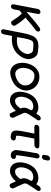

<svg xmlns="http://www.w3.org/2000/svg" viewBox="1355 -2145 995 3745"><g transform="rotate(90 1852.5 -272.5)"><path d="M103 11Q83 11 72 -4Q63 -15 63 -28Q63 -33 64 -38Q126 -368 155 -515Q159 -535 176 -549.5Q193 -564 213 -564Q233 -564 244 -550Q253 -539 253 -525Q253 -520 252 -515Q223 -366 210 -290Q257 -330 303 -371Q406 -464 518 -545Q536 -558 556 -559Q576 -559 587 -545Q596 -534 596 -519Q596 -515 595 -511Q591 -490 574 -476Q462 -395 359 -301L324 -271Q405 -191 464 -92L475 -75Q482 -62 482 -47V-40Q478 -21 460.5 -6.5Q443 8 421 8Q403 8 392 -6L380 -23Q302 -148 249 -195L241 -201Q187 -157 185 -157L161 -38Q157 -18 140 -3.5Q123 11 103 11Z M778 -104Q905 -104 978 -189Q1021 -239 1033 -300Q1034 -306 1034 -312Q1034 -347 1010 -386Q989 -420 946 -420Q930 -420 914 -423Q884 -426 839 -426Q785 -426 767 -382L749 -334Q738 -301 724 -227Q704 -124 704 -112Q704 -110 706 -110Q708 -110 716 -107Q724 -104 778 -104ZM592 205Q583 205 573 201Q551 188 551 164Q551 160 552 155Q618 -181 620 -197L636 -273Q642 -307 658 -352Q659 -359 662 -361Q671 -391 685 -421Q714 -480 782 -509Q821 -524 874 -524Q913 -524 952 -518Q1000 -518 1042 -501Q1110 -465 1131 -358Q1134 -346 1134 -332Q1134 -313 1129 -291Q1117 -231 1072 -166Q1001 -67 901 -32Q837 -6 735 -6Q708 -6 681 -10L650 150Q647 165 640 178Q621 205 592 205Z M1403 25Q1344 25 1295 -6Q1230 -54 1213 -137Q1205 -174 1205 -212Q1205 -248 1212 -285Q1232 -389 1297 -463Q1371 -544 1476 -544Q1561 -544 1628 -502Q1715 -445 1739 -341Q1746 -314 1746 -286Q1746 -264 1741 -241Q1731 -186 1694 -130Q1656 -75 1597 -38.5Q1538 -2 1476 14Q1438 25 1403 25ZM1412 -73Q1428 -73 1439 -74L1450 -75Q1521 -94 1563 -123Q1577 -132 1597 -151Q1598 -152 1599 -152Q1625 -181 1638 -215Q1638 -218 1639 -218L1643 -234Q1646 -258 1646 -275Q1646 -293 1643 -303V-305L1642 -306Q1635 -335 1624 -354Q1624 -355 1623 -355Q1591 -408 1539 -430Q1504 -445 1486 -445Q1475 -447 1449 -447Q1437 -447 1412 -440L1411 -439Q1402 -435 1395.5 -430.5Q1389 -426 1387 -426L1366 -408Q1349 -393 1321 -331Q1314 -310 1310 -286Q1304 -259 1304 -221Q1308 -163 1330 -124Q1369 -74 1404 -74Z M1947 -68Q1956 -68 1987 -75Q2031 -85 2097 -175L2087 -200Q2080 -220 2080 -242Q2080 -257 2083 -272Q2093 -321 2123 -364Q2128 -373 2130 -380V-385Q2130 -396 2122 -405Q2097 -424 2063 -424Q1985 -424 1939 -379Q1888 -317 1871 -234Q1866 -209 1866 -187Q1866 -148 1880 -117Q1905 -68 1947 -68ZM2221 36Q2198 36 2188.5 21Q2179 6 2139 -85Q2085 -19 2016 13Q1978 31 1938 31Q1908 31 1877 21Q1811 -5 1786 -68Q1769 -111 1769 -163Q1769 -196 1776 -233Q1810 -405 1925 -480Q1996 -523 2076 -523Q2148 -523 2196 -483L2206 -497Q2217 -517 2232 -536Q2258 -569 2289 -569Q2319 -569 2326 -542Q2328 -535 2328 -529Q2328 -525 2327 -521Q2324 -503 2300 -474Q2286 -456 2230 -368Q2187 -305 2181 -274Q2180 -270 2180 -265Q2180 -245 2193 -218Q2207 -190 2219 -161Q2243 -102 2272 -47Q2278 -35 2278 -23Q2278 -18 2277 -12Q2275 0 2267 12Q2250 36 2221 36Z M2586 -445H2453Q2434 -446 2422 -460Q2414 -470 2414 -483Q2414 -488 2415 -493Q2419 -513 2435.5 -527Q2452 -541 2472 -541L2675 -542L2697 -543Q2717 -543 2782 -543Q2847 -543 2859 -536Q2874 -527 2874 -508Q2874 -502 2873 -496Q2871 -484 2860 -469Q2849 -454 2829 -449Q2799 -445 2769 -445H2683L2642 -229Q2627 -151 2627 -116Q2627 -94 2633 -89Q2710 -79 2710 -70Q2721 -56 2721 -43Q2721 -40 2720 -37L2718 -28Q2713 1 2670 16H2638Q2616 16 2564 -3Q2534 -31 2528 -64Q2526 -75 2526 -91Q2526 -140 2544 -233L2583 -432Q2584 -439 2586 -445Z M3012 -701Q3016 -721 3033.5 -735.5Q3051 -750 3071 -750Q3091 -750 3102 -736Q3111 -725 3111 -711Q3111 -706 3110 -701L3098 -641Q3095 -621 3077.5 -606.5Q3060 -592 3040 -592Q3020 -592 3008 -606Q3000 -617 3000 -631Q3000 -636 3001 -641ZM3028 -546Q3063 -546 3071 -506Q3033 -311 3010 -132L3007 -117Q3006 -113 3006 -109Q3006 -83 3052 -83Q3082 -69 3082 -47Q3082 -43 3081 -39L3079 -30Q3074 -1 3031 14H3008Q2929 14 2907 -73Q2906 -73 2906 -80Q2906 -113 2936 -300Q2943 -343 2972 -506Q2998 -546 3028 -546Z M3324 -68Q3333 -68 3364 -75Q3408 -85 3474 -175L3464 -200Q3457 -220 3457 -242Q3457 -257 3460 -272Q3470 -321 3500 -364Q3505 -373 3507 -380V-385Q3507 -396 3499 -405Q3474 -424 3440 -424Q3362 -424 3316 -379Q3265 -317 3248 -234Q3243 -209 3243 -187Q3243 -148 3257 -117Q3282 -68 3324 -68ZM3598 36Q3575 36 3565.5 21Q3556 6 3516 -85Q3462 -19 3393 13Q3355 31 3315 31Q3285 31 3254 21Q3188 -5 3163 -68Q3146 -111 3146 -163Q3146 -196 3153 -233Q3187 -405 3302 -480Q3373 -523 3453 -523Q3525 -523 3573 -483L3583 -497Q3594 -517 3609 -536Q3635 -569 3666 -569Q3696 -569 3703 -542Q3705 -535 3705 -529Q3705 -525 3704 -521Q3701 -503 3677 -474Q3663 -456 3607 -368Q3564 -305 3558 -274Q3557 -270 3557 -265Q3557 -245 3570 -218Q3584 -190 3596 -161Q3620 -102 3649 -47Q3655 -35 3655 -23Q3655 -18 3654 -12Q3652 0 3644 12Q3627 36 3598 36Z"/></g></svg>

Font: Bad Comic
Style: Italic
Weight: 400
Italic angle: -11°
Designer: GGBotNet
Foundry: GGBotNet
Version: 0.95